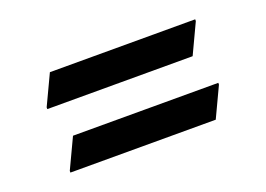

<svg xmlns="http://www.w3.org/2000/svg" viewBox="-53 -621 700 505"><g transform="rotate(-20 296.5 -368.5)"><path d="M73.2 -413.1V-418L112.8 -502H519.5V-497.1L480 -413.1ZM73.2 -235.4V-240.2L112.8 -324.2H519.5V-319.3L480 -235.4Z"/></g></svg>

Font: Nova Oval
Style: Book
Weight: 400
Version: Version 2.000